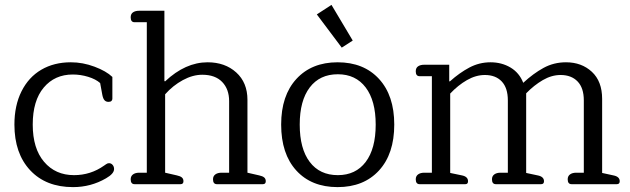

<svg xmlns="http://www.w3.org/2000/svg" viewBox="-20 -754 2579 786"><path d="M39 -244Q39 -322 68 -380Q97 -438 149 -468.5Q201 -499 270 -499Q319 -499 367 -481Q415 -463 440 -439V-350Q440 -344 436 -340.5Q432 -337 424 -337Q414 -337 408 -343.5Q402 -350 399 -365L390 -414Q372 -430 341 -439.5Q310 -449 278 -449Q204 -449 159 -395.5Q114 -342 114 -244Q114 -146 160.5 -91.5Q207 -37 283 -37Q351 -37 406 -76Q408 -77 414 -81.5Q420 -86 426 -86Q435 -86 441 -79Q447 -72 447 -62Q447 -43 414 -24Q352 12 279 12Q168 12 103.5 -57Q39 -126 39 -244Z M515 -20Q515 -33 524.5 -40Q534 -47 550 -47H581V-663H531Q515 -663 515 -683Q515 -697 524.5 -703.5Q534 -710 550 -710H653V-422L656 -421Q739 -499 830 -499Q901 -499 947 -457.5Q993 -416 993 -345V-47L1041 -36Q1055 -33 1061.5 -27.5Q1068 -22 1068 -12Q1068 0 1056 0H868Q852 0 852 -20Q852 -33 861.5 -40Q871 -47 887 -47H918V-340Q918 -389 889.5 -418.5Q861 -448 808 -448Q769 -448 728.5 -426Q688 -404 656 -368V-47L704 -36Q718 -33 724.5 -27.5Q731 -22 731 -12Q731 0 719 0H531Q515 0 515 -20Z M1277 -695 1337 -734 1424 -588 1379 -559ZM1131 -244Q1131 -363 1193.5 -431Q1256 -499 1362 -499Q1469 -499 1531.5 -431Q1594 -363 1594 -244Q1594 -124 1531.5 -56Q1469 12 1362 12Q1255 12 1193 -56Q1131 -124 1131 -244ZM1518 -244Q1518 -342 1477 -396Q1436 -450 1363 -450Q1289 -450 1248 -396Q1207 -342 1207 -244Q1207 -145 1248 -91Q1289 -37 1363 -37Q1436 -37 1477 -91Q1518 -145 1518 -244Z M1682 -20Q1682 -33 1691.5 -40Q1701 -47 1717 -47H1748V-442H1698Q1682 -442 1682 -462Q1682 -476 1691.5 -482.5Q1701 -489 1717 -489H1819V-421H1822Q1861 -456 1901.5 -477.5Q1942 -499 1988 -499Q2034 -499 2070 -477.5Q2106 -456 2122 -415Q2163 -453 2205 -476Q2247 -499 2297 -499Q2361 -499 2403 -460Q2445 -421 2445 -349V-46L2491 -36Q2517 -31 2517 -12Q2517 0 2505 0H2320Q2304 0 2304 -20Q2304 -33 2313.5 -40Q2323 -47 2339 -47H2370V-343Q2370 -394 2344.5 -420.5Q2319 -447 2275 -447Q2238 -447 2202 -426Q2166 -405 2134 -372V-46L2181 -36Q2207 -31 2207 -12Q2207 0 2195 0H2010Q1994 0 1994 -20Q1994 -33 2003.5 -40Q2013 -47 2029 -47H2059V-343Q2059 -394 2034 -420.5Q2009 -447 1965 -447Q1928 -447 1891.5 -426Q1855 -405 1823 -371V-46L1871 -36Q1896 -31 1896 -12Q1896 0 1885 0H1698Q1682 0 1682 -20Z"/></svg>

Font: Maitree
Style: Regular
Weight: 400
Designer: CadsonDemak Team
Foundry: CadsonDemak
Version: Version 1.000